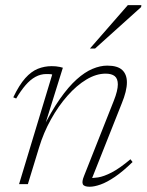

<svg xmlns="http://www.w3.org/2000/svg" viewBox="-20 -700 558 730"><path d="M41.5 -325.5 30.5 -330Q53 -377 76 -402.8Q99 -428.5 124 -438.5Q149 -448.5 176.5 -448.5Q184.5 -448.5 192.5 -447.8Q200.5 -447 207.5 -445.5Q214.5 -444 219 -442.5L145.5 -207H140Q174.5 -276.5 207.5 -323.5Q240.5 -370.5 271.5 -398.2Q302.5 -426 331.8 -438.2Q361 -450.5 387.5 -450.5Q427 -450.5 444.8 -433.8Q462.5 -417 462.5 -387Q462.5 -370.5 457.5 -350.2Q452.5 -330 443 -307L325.5 -11L314 -23.5Q331 -22 353 -25.5Q375 -29 405 -44.5Q435 -60 476 -94.5L484 -84Q447 -48 416.8 -27.5Q386.5 -7 362.5 1.5Q338.5 10 321 10Q299.5 10 295 0.5Q290.5 -9 299.5 -31L412.5 -316.5Q420.5 -336.5 424.2 -352Q428 -367.5 428 -379Q428 -401 416.2 -410.5Q404.5 -420 381.5 -420Q346 -420 308.8 -397.8Q271.5 -375.5 236.8 -336.2Q202 -297 173.8 -246.2Q145.5 -195.5 128.5 -139L86 0H52.5L178.5 -416.5Q175.5 -418 170 -418.2Q164.5 -418.5 156 -418.5Q134.5 -418.5 114.8 -407.8Q95 -397 77 -376Q59 -355 41.5 -325.5ZM322 -515.5 466 -680.5H517.5L516.5 -673L341.5 -515.5Z"/></svg>

Font: Newsreader 16pt 16pt ExtraLight
Style: Italic
Weight: 250
Italic angle: -17°
Version: Version 1.003